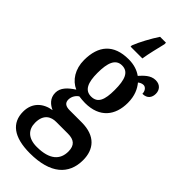

<svg xmlns="http://www.w3.org/2000/svg" viewBox="-313 -817 1105 1105"><g transform="rotate(45 239.5 -264.0)"><path d="M179 -606H275C282 -653 297 -710 307 -753V-766H259C231 -724 195 -658 179 -616ZM203 238C369 238 448 166 448 49C448 -37 400 -99 288 -99H190C159 -99 141 -110 141 -137C141 -164 157 -185 173 -195C184 -193 210 -191 223 -191C342 -191 397 -264 397 -366C397 -424 378 -462 355 -490C364 -497 375 -503 388 -503C404 -503 419 -486 419 -462C459 -462 474 -488 474 -517C474 -547 455 -572 418 -572C377 -572 349 -540 327 -516C301 -535 267 -547 223 -547C101 -547 44 -479 44 -362C44 -289 80 -233 133 -210C91 -183 60 -153 60 -112C60 -67 91 -43 120 -30C55 -20 6 22 6 96C6 187 71 238 203 238ZM221 -242C170 -242 151 -286 151 -364C151 -446 169 -495 221 -495C274 -495 291 -448 291 -365C291 -285 275 -242 221 -242ZM205 184C135 184 100 148 100 92C100 21 144 3 182 3H278C327 3 353 23 353 74C353 139 311 184 205 184Z"/></g></svg>

Font: Noto Serif Condensed Semi
Style: Regular
Weight: 600
Width: 3
Designer: Monotype Design Team
Foundry: Monotype Imaging Inc.
Version: Version 1.002